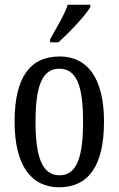

<svg xmlns="http://www.w3.org/2000/svg" viewBox="-20 -786 504 816"><path d="M193 -619V-606H228C276 -649 344 -721 364 -756V-766H268C253 -721 221 -670 193 -619ZM231 10C356 10 422 -81 422 -269C422 -456 350 -546 234 -546C107 -546 42 -456 42 -269C42 -81 114 10 231 10ZM233 -41C159 -41 131 -119 131 -269C131 -418 158 -494 232 -494C307 -494 333 -418 333 -269C333 -119 307 -41 233 -41Z"/></svg>

Font: Noto Serif Armenian ExtraCondensed
Style: Regular
Weight: 400
Width: 2
Designer: Monotype Design Team
Foundry: Monotype Imaging Inc.
Version: Version 2.008